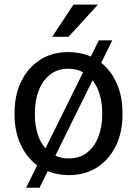

<svg xmlns="http://www.w3.org/2000/svg" viewBox="-20 -770 607 855"><path d="M44.9 -258.3V-269.5Q44.9 -346.2 74.2 -406.7Q103.5 -467.3 157.2 -502.7Q210.9 -538.1 284.7 -538.1Q338.9 -538.1 384.3 -518.1L419.9 -590.3H480L430.7 -490.2Q476.1 -454.1 500.7 -396.7Q525.4 -339.4 525.4 -269.5V-258.3Q525.4 -182.1 496.3 -121.3Q467.3 -60.5 413.6 -25.4Q359.9 9.8 285.6 9.8Q235.4 9.8 192.4 -7.8L156.2 65.9H96.2L145.5 -33.7Q97.7 -69.3 71.3 -127.7Q44.9 -186 44.9 -258.3ZM135.3 -269.5V-258.3Q135.3 -213.9 147 -175Q158.7 -136.2 182.6 -109.4L350.1 -448.2Q320.8 -463.9 284.7 -463.9Q234.9 -463.9 201.7 -436.8Q168.5 -409.7 151.9 -365.5Q135.3 -321.3 135.3 -269.5ZM435.1 -269.5Q435.1 -311 424.3 -348.1Q413.6 -385.3 392.1 -412.6L226.6 -76.7Q253.4 -64.5 285.6 -64.5Q335.4 -64.5 368.7 -91.1Q401.9 -117.7 418.5 -161.9Q435.1 -206.1 435.1 -258.3ZM212.4 -606 307.1 -749.5H416L285.2 -606Z"/></svg>

Font: Vazirmatn RD FD
Style: Regular
Weight: 400
Designer: Saber Rastikerdar
Foundry: Saber Rastikerdar
Version: Version 33.003